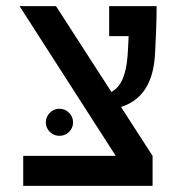

<svg xmlns="http://www.w3.org/2000/svg" viewBox="-20 -606 626 626"><path d="M55.7 0H477.5V-97.7L374.5 -257.3C433.1 -275.9 479 -322.3 485.4 -428.2C487.8 -469.2 490.7 -534.2 490.7 -585.9H335.9V-488.3H399.4C398.4 -466.3 397.5 -444.8 396 -424.3C391.1 -362.3 375.5 -323.7 343.3 -306.2L162.6 -585.9H43.9L357.4 -97.7H55.7ZM173.8 -163.1C198.2 -163.1 218.3 -182.6 218.3 -207C218.3 -231.4 198.2 -251.5 173.8 -251.5C149.4 -251.5 129.4 -231.4 129.4 -207C129.4 -182.6 149.4 -163.1 173.8 -163.1Z"/></svg>

Font: Cascadia Mono NF
Style: Regular
Weight: 400
Monospace: yes
Designer: Aaron Bell
Foundry: Saja Typeworks
Version: Version 2404.023